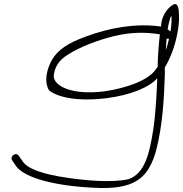

<svg xmlns="http://www.w3.org/2000/svg" viewBox="-20 -678 917 962"><path d="M38 112C37 117 38 121 40 124L61 155C104 213 256 257 483 264C673 268 726 197 761 81C796 -52 802 -191 806 -306V-321C806 -326 805 -333 806 -340C832 -383 856 -445 867 -503C875 -539 878 -576 877 -600C876 -625 875 -674 843 -652C813 -632 787 -590 787 -545C628 -568 469 -520 377 -482C298 -450 254 -411 232 -362C207 -307 206 -260 225 -226C267 -191 367 -168 513 -186C634 -201 729 -241 768 -286C765 -209 760 -106 747 -24C730 83 708 192 623 220C540 238 414 227 319 213C199 196 119 169 94 131L72 100C70 97 65 94 60 94C51 94 40 102 38 112ZM249 -297C254 -342 274 -377 323 -406C380 -442 463 -475 551 -497C634 -517 707 -518 781 -506C776 -460 770 -392 770 -343L758 -327C722 -277 619 -237 501 -220C344 -201 251 -244 249 -297ZM829 -573C831 -583 834 -592 839 -599C840 -576 840 -553 834 -520C830 -523 826 -528 820 -530C822 -545 825 -560 829 -573ZM815 -485C819 -483 823 -483 827 -484C823 -466 818 -447 811 -427C812 -448 813 -468 815 -485Z"/></svg>

Font: Stray Cat
Style: UltExtObl
Weight: 400
Version: Version 1.0